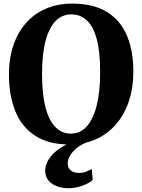

<svg xmlns="http://www.w3.org/2000/svg" viewBox="-20 -772 772 1041"><path d="M361 11.5Q245 12 171.2 -35.8Q97.5 -83.5 63 -169.5Q28.5 -255.5 28.5 -368.5Q28.5 -455.5 52.5 -526.2Q76.5 -597 121.5 -647.8Q166.5 -698.5 230 -725.5Q293.5 -752.5 372.5 -752.5Q488 -752 561 -706.5Q634 -661 668.5 -578.2Q703 -495.5 703 -383.5Q703 -296.5 679 -224.2Q655 -152 610.2 -99.5Q565.5 -47 502.5 -18.2Q439.5 10.5 361 11.5ZM365 -47.5Q414 -47.5 449.2 -85.5Q484.5 -123.5 503.8 -198.2Q523 -273 523 -382.5Q523 -490.5 504.8 -559Q486.5 -627.5 451.5 -660.8Q416.5 -694 366.5 -694Q317 -694 281.8 -658.5Q246.5 -623 227.2 -550.8Q208 -478.5 208 -369Q208 -262 226.5 -190.5Q245 -119 280 -83.2Q315 -47.5 365 -47.5ZM350 248.5Q320 248.5 291 238.8Q262 229 243.5 207.5Q225 186 225 152Q225 123.5 242.8 94.2Q260.5 65 293 40.2Q325.5 15.5 369.5 -1L401.5 -5L451.5 -1Q416.5 13 393.5 32.8Q370.5 52.5 358.8 73.5Q347 94.5 347 113.5Q347 138.5 363.2 152Q379.5 165.5 409 165.5Q430.5 165.5 446.2 159Q462 152.5 477.5 145L482.5 204Q463 221.5 426.5 235Q390 248.5 350 248.5Z"/></svg>

Font: Merriweather 36pt ExtraBold
Style: Regular
Weight: 800
Designer: Eben Sorkin
Foundry: Eben Sorkin
Version: Version 2.100